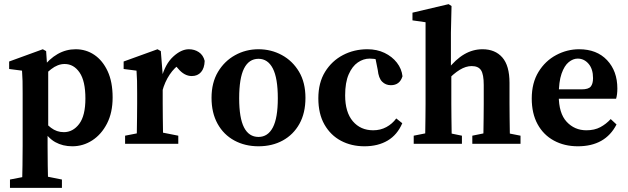

<svg xmlns="http://www.w3.org/2000/svg" viewBox="-20 -692 3023 924"><path d="M28 212V172L121 154H188L278 172V212ZM86 212Q89 98 89 10V-243Q89 -281 88.5 -302.5Q88 -324 86 -352L24 -360V-396L186 -455L202 -446L207 -372L212 -362V-74L209 -65V9Q209 98 212 212ZM328 12Q282 12 246 -8Q210 -28 181 -77H159L167 -138Q198 -98 225.5 -77Q253 -56 287 -56Q331 -56 361 -95.5Q391 -135 391 -218Q391 -302 363 -343Q335 -384 291 -384Q258 -384 226 -359Q194 -334 162 -302L154 -363H182Q252 -455 344 -455Q394 -455 434 -428Q474 -401 498 -349.5Q522 -298 522 -223Q522 -150 495 -97.5Q468 -45 424 -16.5Q380 12 328 12Z M582 0V-39L674 -57H747L838 -39V0ZM637 0Q638 -21 638.5 -55.5Q639 -90 639.5 -127.5Q640 -165 640 -193V-243Q640 -281 639.5 -302.5Q639 -324 637 -352L575 -360V-396L738 -455L754 -446L763 -332V-193Q763 -165 763.5 -127.5Q764 -90 764.5 -55.5Q765 -21 766 0ZM761 -253 736 -316H757Q775 -384 813.5 -419.5Q852 -455 889 -455Q916 -455 937 -441Q958 -427 965 -399Q964 -364 947.5 -345Q931 -326 903 -326Q867 -326 837 -362L811 -392L851 -387Q820 -368 796.5 -333Q773 -298 761 -253Z M1224 12Q1159 12 1107.5 -16Q1056 -44 1027 -96.5Q998 -149 998 -221Q998 -294 1029 -346Q1060 -398 1111.5 -426.5Q1163 -455 1224 -455Q1285 -455 1336.5 -427Q1388 -399 1419 -347Q1450 -295 1450 -221Q1450 -148 1421 -96Q1392 -44 1341 -16Q1290 12 1224 12ZM1224 -33Q1269 -33 1293 -78.5Q1317 -124 1317 -219Q1317 -316 1293 -362.5Q1269 -409 1224 -409Q1178 -409 1154.5 -362.5Q1131 -316 1131 -219Q1131 -124 1154.5 -78.5Q1178 -33 1224 -33Z M1734 12Q1671 12 1621 -14.5Q1571 -41 1541.5 -92.5Q1512 -144 1512 -219Q1512 -294 1544.5 -346.5Q1577 -399 1630.5 -427Q1684 -455 1748 -455Q1794 -455 1830.5 -437.5Q1867 -420 1890 -390.5Q1913 -361 1917 -325Q1904 -282 1861 -282Q1836 -282 1819 -299Q1802 -316 1798 -355L1784 -425L1844 -389Q1801 -410 1759 -410Q1729 -410 1702 -391.5Q1675 -373 1658 -334Q1641 -295 1641 -233Q1641 -152 1678 -108.5Q1715 -65 1776 -65Q1811 -65 1839.5 -80.5Q1868 -96 1887 -122L1916 -99Q1892 -43 1845.5 -15.5Q1799 12 1734 12Z M1971 0V-39L2061 -57H2115L2203 -39V0ZM2025 0Q2026 -21 2026.5 -55.5Q2027 -90 2027.5 -127.5Q2028 -165 2028 -193V-585L1965 -594V-631L2139 -672L2153 -663L2150 -534V-347L2152 -335V-193Q2152 -165 2152.5 -127.5Q2153 -90 2153.5 -55.5Q2154 -21 2155 0ZM2253 0V-39L2341 -57H2394L2485 -39V0ZM2305 0Q2306 -21 2306.5 -55Q2307 -89 2307.5 -126.5Q2308 -164 2308 -193V-283Q2308 -334 2295 -354Q2282 -374 2250 -374Q2222 -374 2192.5 -356Q2163 -338 2130 -303L2118 -355H2132Q2173 -407 2214.5 -431Q2256 -455 2302 -455Q2363 -455 2397.5 -415.5Q2432 -376 2432 -293V-193Q2432 -164 2432.5 -126.5Q2433 -89 2433.5 -55Q2434 -21 2435 0Z M2761 12Q2696 12 2645.5 -15.5Q2595 -43 2567 -94.5Q2539 -146 2539 -218Q2539 -293 2571.5 -346Q2604 -399 2656.5 -427Q2709 -455 2767 -455Q2852 -455 2901.5 -402.5Q2951 -350 2951 -266Q2951 -237 2945 -217H2592V-262H2779Q2812 -262 2823 -275.5Q2834 -289 2834 -316Q2834 -360 2812.5 -385Q2791 -410 2760 -410Q2738 -410 2717 -393Q2696 -376 2682.5 -337.5Q2669 -299 2669 -232Q2669 -147 2707 -106Q2745 -65 2802 -65Q2841 -65 2869 -80Q2897 -95 2919 -119L2947 -93Q2893 12 2761 12Z"/></svg>

Font: Lisu Bosa Black
Style: Regular
Weight: 900
Designer: David Morse, Annie Olsen, Victor Gaultney, Frank Grießhammer (Latin)
Foundry: SIL International
Version: Version 2.000